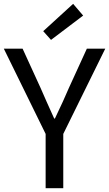

<svg xmlns="http://www.w3.org/2000/svg" viewBox="-21 -989 573 1009"><path d="M218.8 0V-285.2L-1 -733.4H97.7L192.4 -526.4Q200.2 -508.8 224.6 -453.1Q249 -397.5 263.7 -366.2H267.6Q314.5 -463.9 340.8 -526.4L435.5 -733.4H532.2L311.5 -285.2V0ZM247.1 -779.3 206.1 -825.2 363.3 -968.8 416 -907.2Z"/></svg>

Font: Gen Shin Gothic Regular
Style: Regular
Weight: 400
Designer: [Source Han Sans]
Ryoko NISHIZUKA  (kana & ideographs); Paul D. Hunt (Latin, Greek & Cyrillic); Wenlong ZHANG  (bopomofo
Version: Version 1.002.20150607